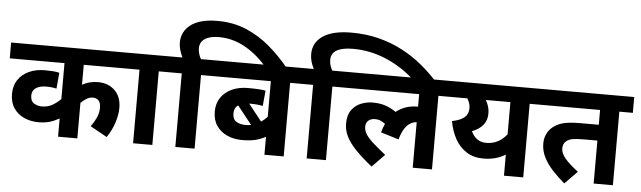

<svg xmlns="http://www.w3.org/2000/svg" viewBox="-53 -1105 4442 1331"><g transform="rotate(5 2168.0 -439.5)"><path d="M837 -512H515V-373Q563 -401 625 -401Q696 -401 741.5 -357Q787 -313 787 -235Q787 -191 770.5 -137Q754 -83 717 -27L600 -92Q623 -123 638 -156Q653 -189 653 -224Q653 -261 637.5 -276Q622 -291 597 -291Q574 -291 552.5 -277Q531 -263 515 -247V0H381V-127Q348 -108 314.5 -98Q281 -88 237 -88Q182 -88 136.5 -108.5Q91 -129 64 -169Q37 -209 37 -269Q37 -325 64 -365.5Q91 -406 139 -428.5Q187 -451 250 -451Q278 -451 306.5 -449Q335 -447 351 -442L341 -331Q309 -339 270 -339Q223 -339 197 -320.5Q171 -302 171 -269Q171 -229 196 -214Q221 -199 250 -199Q292 -199 324.5 -218Q357 -237 381 -262V-512H0V-622H837Z M1037 -512V0H903V-512H823V-622H1132V-512Z M1197 -512H1117V-622H1192Q1180 -648 1172.5 -673Q1165 -698 1165 -723Q1165 -802 1228.5 -849Q1292 -896 1413 -896Q1524 -896 1615 -857Q1706 -818 1780.5 -754Q1855 -690 1916 -615H1763Q1690 -697 1607 -741Q1524 -785 1432 -785Q1368 -785 1334 -761.5Q1300 -738 1300 -697Q1300 -676 1306 -656.5Q1312 -637 1321 -622H1426V-512H1331V0H1197Z M2045 -512H1951V0H1817V-125Q1782 -106 1745 -97Q1708 -88 1653 -88Q1597 -88 1550.5 -108.5Q1504 -129 1476 -169Q1448 -209 1448 -269Q1448 -325 1475.5 -365.5Q1503 -406 1551.5 -428.5Q1600 -451 1663 -451Q1704 -451 1737 -449Q1770 -447 1786 -443L1776 -336Q1739 -344 1694 -344Q1687 -344 1681 -344L1774 -227Q1786 -235 1796.5 -244Q1807 -253 1817 -264V-512H1411V-622H2045ZM1578 -269Q1578 -226 1604 -210Q1630 -194 1670 -194Q1689 -194 1707 -198L1606 -325Q1578 -306 1578 -269Z M2111 -512H2031V-622H2106Q2093 -648 2086 -672.5Q2079 -697 2079 -724Q2079 -804 2147 -850Q2215 -896 2345 -896Q2450 -896 2539.5 -872.5Q2629 -849 2704 -809Q2779 -769 2840 -718.5Q2901 -668 2949 -615H2790Q2702 -694 2592.5 -739.5Q2483 -785 2366 -785Q2214 -785 2214 -695Q2214 -674 2220 -655.5Q2226 -637 2235 -622H2340V-512H2245V0H2111Z M2325 -512V-622H3077V-512H2983V0H2849V-317Q2829 -316 2807.5 -304.5Q2786 -293 2767 -265Q2748 -237 2734 -187L2609 -225Q2618 -258 2631 -286Q2615 -298 2598.5 -305.5Q2582 -313 2561 -313Q2530 -313 2513 -297Q2496 -281 2496 -255Q2496 -229 2511 -204Q2526 -179 2560 -148Q2594 -117 2651 -72L2564 17Q2494 -39 2449.5 -85.5Q2405 -132 2383.5 -175Q2362 -218 2362 -265Q2362 -325 2388.5 -360.5Q2415 -396 2454.5 -411Q2494 -426 2533 -426Q2583 -426 2621 -413.5Q2659 -401 2697 -375Q2758 -425 2847 -425H2849V-512Z M3712 -622V-512H3618V0H3484V-147Q3420 -106 3330 -106Q3262 -106 3213 -137.5Q3164 -169 3134 -223Q3104 -277 3092 -346Q3149 -357 3177 -380.5Q3205 -404 3205 -445Q3205 -464 3199 -481Q3193 -498 3184 -512H3063V-622ZM3236 -288Q3252 -254 3277.5 -235Q3303 -216 3342 -216Q3427 -216 3484 -288V-512H3313Q3325 -491 3332 -469Q3339 -447 3339 -419Q3339 -328 3236 -288Z M4242 -512V0H4108V-299H4017Q3962 -299 3935.5 -294Q3909 -289 3892 -275Q3870 -257 3870 -224Q3870 -190 3901 -153.5Q3932 -117 3992 -72L3905 17Q3859 -22 3820.5 -63.5Q3782 -105 3759 -150.5Q3736 -196 3736 -246Q3736 -282 3749.5 -311Q3763 -340 3785 -359Q3815 -385 3857.5 -397Q3900 -409 3978 -409H4108V-512H3698V-622H4336V-512Z"/></g></svg>

Font: Noto Sans Devanagari UI
Style: Bold
Weight: 700
Designer: Jelle Bosma - Monotype Design Team
Foundry: Monotype Imaging Inc.
Version: Version 2.004; ttfautohint (v1.8.4.7-5d5b)